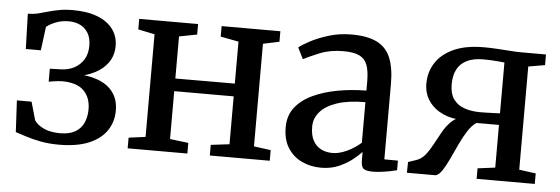

<svg xmlns="http://www.w3.org/2000/svg" viewBox="-42 -680 2359 809"><g transform="rotate(5 1137.5 -275.0)"><path d="M227 10Q185.5 10 150.8 3.5Q116 -3 88.5 -12Q61 -21 42 -27L35 -160.5H97L119 -83.5Q131.5 -64 159.8 -51.2Q188 -38.5 228 -38.5Q267 -38.5 291.5 -52.5Q316 -66.5 327.5 -91.8Q339 -117 339 -149.5Q339 -199 309.5 -228.2Q280 -257.5 216.5 -257.5Q210 -257.5 198.5 -256.2Q187 -255 176.2 -253.2Q165.5 -251.5 161.5 -250.5V-305.5L207.5 -307Q239 -307.5 264.2 -320.8Q289.5 -334 304.2 -358Q319 -382 319 -416Q319 -448 306.8 -469Q294.5 -490 273.2 -500.8Q252 -511.5 224.5 -511.5Q193 -511.5 168 -501.2Q143 -491 130 -479.5L117 -379.5H53.5L49 -528.5Q72.5 -528.5 92.5 -533.5Q112.5 -538.5 133.2 -544.5Q154 -550.5 179.2 -555.2Q204.5 -560 238 -560Q299 -560 341.8 -543.2Q384.5 -526.5 407 -496Q429.5 -465.5 429.5 -425Q429.5 -385.5 409 -355.8Q388.5 -326 352 -307.5Q315.5 -289 268.5 -282.5L271.5 -293Q326.5 -292.5 367.5 -277Q408.5 -261.5 431.2 -230.8Q454 -200 454 -154Q454 -106.5 429.2 -69.5Q404.5 -32.5 354.2 -11.2Q304 10 227 10Z M517.5 0V-45L588.5 -54.5V-488.5L518.5 -503V-547.5H767.5V-503L692 -488.5V-310.5L943.5 -311V-488.5L867 -503V-547.5H1115.5V-503L1047 -488.5V-54.5L1118.5 -45V0H865V-45L943.5 -54.5V-257H692V-54.5L770 -45V0Z M1336 10.5Q1292.5 10.5 1255.5 -6.5Q1218.5 -23.5 1195.8 -58.5Q1173 -93.5 1173 -146.5Q1173 -196.5 1200.2 -231Q1227.5 -265.5 1274 -287Q1320.5 -308.5 1378.5 -319Q1436.5 -329.5 1498.5 -330V-368Q1498.5 -412 1489 -437.8Q1479.5 -463.5 1455.8 -475.2Q1432 -487 1388 -487Q1331.5 -487 1288.2 -469.2Q1245 -451.5 1220 -438.5L1196.5 -486Q1207.5 -496 1240.2 -513.8Q1273 -531.5 1318.8 -545.8Q1364.5 -560 1415.5 -560Q1483.5 -560 1523.8 -539.8Q1564 -519.5 1581.5 -476.8Q1599 -434 1599 -366.5V-48L1656.5 -47.5V-7Q1645.5 -4 1628 -0.5Q1610.5 3 1590.8 5.5Q1571 8 1554 8Q1527.5 8 1516.2 0Q1505 -8 1505 -36.5V-71Q1493 -58 1469 -38.5Q1445 -19 1411.2 -4.2Q1377.5 10.5 1336 10.5ZM1379 -55.5Q1407 -55.5 1440 -71Q1473 -86.5 1498.5 -109.5V-281Q1426.5 -281 1379 -265Q1331.5 -249 1307.8 -221.5Q1284 -194 1284 -158.5Q1284 -122.5 1296.5 -99.8Q1309 -77 1330.5 -66.2Q1352 -55.5 1379 -55.5Z M1698.5 0 1699.5 -45.5 1735 -57.5Q1756.5 -65 1772.2 -85.2Q1788 -105.5 1801.8 -131.8Q1815.5 -158 1830.5 -184Q1845.5 -210 1864.8 -229Q1884 -248 1911.5 -253.5L1913 -242Q1866.5 -242 1829 -259.2Q1791.5 -276.5 1769.5 -308Q1747.5 -339.5 1747.5 -382Q1747.5 -430.5 1772.8 -469.8Q1798 -509 1848.8 -532Q1899.5 -555 1976 -555Q2003 -555 2032.2 -553.2Q2061.5 -551.5 2088.2 -549.5Q2115 -547.5 2132.5 -547.5H2239V-502.5L2169 -490.5V-54L2239.5 -44.5V0H1993.5V-44.5L2067.5 -54V-234.5H1972.5Q1953.5 -222.5 1936.8 -196.5Q1920 -170.5 1905 -138.5Q1890 -106.5 1876 -76.2Q1862 -46 1848.2 -24.8Q1834.5 -3.5 1820 0ZM1984 -281Q1997 -281 2013 -281.5Q2029 -282 2044 -282.5Q2059 -283 2067.5 -283.5V-498.5Q2058.5 -499.5 2042.5 -501Q2026.5 -502.5 2009 -503.2Q1991.5 -504 1978 -504Q1936.5 -504 1908.8 -490.5Q1881 -477 1867.5 -451Q1854 -425 1854 -387.5Q1854 -348 1871 -324.5Q1888 -301 1917.5 -291Q1947 -281 1984 -281Z"/></g></svg>

Font: Merriweather 36pt
Style: Regular
Weight: 400
Designer: Eben Sorkin
Foundry: Eben Sorkin
Version: Version 2.100